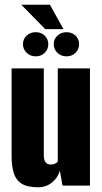

<svg xmlns="http://www.w3.org/2000/svg" viewBox="-20 -784 431 811"><path d="M141 7Q95 7 71 -8.5Q47 -24 38 -53.5Q29 -83 29 -124V-495H165V-130Q165 -118 167.5 -109Q170 -100 176.5 -94.5Q183 -89 195 -89Q203 -89 208.5 -91Q214 -93 218 -96Q222 -99 224 -102V-495H360V0H244L233 -63Q224 -33 199.5 -13Q175 7 141 7ZM131 -546Q108 -546 92.5 -561Q77 -576 77 -597Q77 -619 92.5 -633.5Q108 -648 131 -648Q154 -648 169 -633.5Q184 -619 184 -597Q184 -576 169 -561Q154 -546 131 -546ZM261 -546Q238 -546 222.5 -561Q207 -576 207 -597Q207 -619 222.5 -633.5Q238 -648 261 -648Q284 -648 299 -633.5Q314 -619 314 -597Q314 -576 299 -561Q284 -546 261 -546ZM171 -661 70 -764H191L248 -661Z"/></svg>

Font: Alumni Sans ExtraBold
Style: Regular
Weight: 800
Designer: Robert E. Leuschke
Foundry: Robert E. Leuschke
Version: Version 1.018